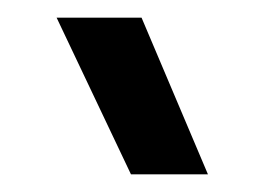

<svg xmlns="http://www.w3.org/2000/svg" viewBox="-20 -719 301 217"><path d="M128 -522 44 -699H140L215 -522Z"/></svg>

Font: Kanit
Style: Regular
Weight: 400
Designer: Katatrad Team
Foundry: CadsonDemak
Version: Version 2.000; ttfautohint (v1.8.3)